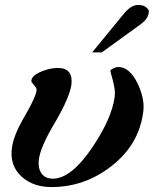

<svg xmlns="http://www.w3.org/2000/svg" viewBox="-20 -741 643 777"><path d="M582 -690Q579 -665 551 -644L392 -529H353L480 -684Q510 -721 539 -721Q557 -721 568 -714Q585 -703 582 -690ZM560 -291Q544 -156 430 -68Q322 16 188 16Q115 16 69 -25Q19 -69 28 -141Q34 -192 79 -269Q124 -346 128 -375Q129 -381 125.5 -386.5Q122 -392 117.5 -397Q113 -402 109.5 -406.5Q106 -411 107 -414Q108 -436 151 -453Q184 -466 214 -466Q277 -466 269 -398Q261 -345 203 -246Q144 -148 137 -95Q133 -62 147.5 -40Q162 -18 194 -18Q269 -18 356 -148Q433 -264 444 -349Q446 -363 444 -379Q442 -395 437 -414Q426 -453 427 -455Q427 -459 440 -465Q452 -470 458 -470Q505 -470 538 -401Q566 -340 560 -291Z"/></svg>

Font: DG Didot
Style: Bold Italic
Weight: 700
Designer: David Gatwood, Takis Katsoulidis, and George D. Matthiopoulos
Foundry: David Gatwood
Version: Version 1.0